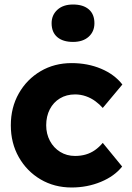

<svg xmlns="http://www.w3.org/2000/svg" viewBox="-20 -822 585 852"><path d="M28 -266Q28 -345 63.5 -407.5Q99 -470 160 -506Q221 -542 298 -542Q369 -542 428.5 -517Q488 -492 523 -447L436 -343Q422 -359 403 -373Q384 -387 361 -395Q338 -403 313 -403Q275 -403 246 -385.5Q217 -368 201 -337Q185 -306 185 -266Q185 -228 201.5 -197Q218 -166 247 -148Q276 -130 313 -130Q339 -130 361 -136.5Q383 -143 401.5 -156Q420 -169 436 -188L522 -83Q488 -40 427.5 -15Q367 10 298 10Q221 10 160 -26Q99 -62 63.5 -124.5Q28 -187 28 -266ZM209 -719Q209 -755 234.5 -778.5Q260 -802 304 -802Q349 -802 374 -780.5Q399 -759 399 -719Q399 -682 373.5 -659Q348 -636 304 -636Q259 -636 234 -657.5Q209 -679 209 -719Z"/></svg>

Font: Our Lexend
Style: Bold
Weight: 700
Designer: Bonnie Shaver-Troup, Thomas Jockin
Foundry: Lexend
Version: Version 1.007